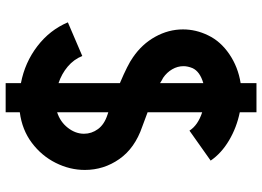

<svg xmlns="http://www.w3.org/2000/svg" viewBox="-144 -703 927 679"><g transform="rotate(90 319.5 -363.5)"><path d="M377 -807V-748Q431 -737 476.5 -710Q522 -683 548 -645L442 -570Q423 -600 377 -615V-422L428 -403Q504 -377 542.5 -322Q581 -267 581 -200Q581 -147 556 -97Q531 -47 485 -12.5Q439 22 377 30V80H274V26Q201 12 143.5 -32Q86 -76 59 -140L178 -191Q190 -161 215.5 -139.5Q241 -118 274 -107V-324Q208 -352 183 -370Q136 -402 110 -449Q84 -496 84 -547Q84 -593 105 -636Q126 -680 171.5 -711Q217 -742 274 -751V-807ZM214 -549Q214 -528 225 -509Q236 -490 255 -477Q265 -472 274 -466V-619Q233 -607 221 -581Q214 -564 214 -549ZM453 -197Q453 -224 436.5 -246.5Q420 -269 386 -280L377 -283V-102Q411 -113 432 -140Q453 -167 453 -197Z"/></g></svg>

Font: SUITE ExtraBold
Style: Regular
Weight: 800
Designer: Sun
Foundry: Sun
Version: Version 2.040